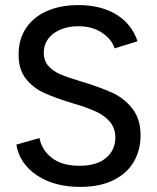

<svg xmlns="http://www.w3.org/2000/svg" viewBox="-20 -727 616 754"><path d="M44 -159 135 -185Q144 -138 183.5 -107Q223 -76 292 -76Q360 -76 396.5 -107Q433 -138 433 -187Q433 -222 413 -247Q393 -272 357.5 -288.5Q322 -305 267 -321Q197 -342 153.5 -362Q110 -382 81.5 -418Q53 -454 53 -512Q53 -573 82.5 -617Q112 -661 165 -684Q218 -707 288 -707Q377 -707 437.5 -669.5Q498 -632 520 -565L430 -537Q419 -573 380.5 -598.5Q342 -624 288 -624Q250 -624 219 -611.5Q188 -599 170 -575.5Q152 -552 152 -520Q152 -488 170.5 -467.5Q189 -447 218.5 -434.5Q248 -422 299 -407Q372 -385 419.5 -363.5Q467 -342 499.5 -301Q532 -260 532 -195Q532 -138 505.5 -92Q479 -46 425.5 -19.5Q372 7 295 7Q193 7 125 -38.5Q57 -84 44 -159Z"/></svg>

Font: AF Albert Sans Medium
Style: Regular
Weight: 500
Designer: Andreas Rasmussen
Foundry: a.Foundry
Version: Version 1.300;Glyphs 3.2 (3231)